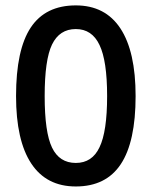

<svg xmlns="http://www.w3.org/2000/svg" viewBox="-20 -672 554 701"><path d="M256.8 -652.3Q364.3 -652.3 419.7 -568.1Q475.1 -483.9 475.1 -321.3Q475.1 -154.3 421.1 -72.8Q367.2 8.8 256.8 8.8Q149.4 8.8 94 -75.2Q38.6 -159.2 38.6 -321.3Q38.6 -490.7 92.3 -571.5Q146 -652.3 256.8 -652.3ZM169.9 -509.3Q143.1 -453.6 143.1 -321.3Q143.1 -189 169.9 -133.3Q196.8 -77.1 256.8 -77.1Q316.4 -77.1 343.3 -134.3Q371.1 -191.4 371.1 -321.3Q371.1 -450.2 343.3 -507.8Q315.9 -565.9 256.8 -565.9Q197.3 -565.9 169.9 -509.3Z"/></svg>

Font: Khula Semibold
Style: Regular
Weight: 600
Designer: Erin McLaughlin, Steve Matteson
Version: Version 1.000;PS 1.0;hotconv 1.0.72;makeotf.lib2.5.5900